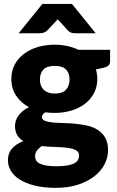

<svg xmlns="http://www.w3.org/2000/svg" viewBox="-20 -748 576 947"><path d="M19 0ZM250 -527.5Q283 -527.5 312.2 -521Q341.5 -514.5 366.5 -502.5H523V-446Q523 -433 515.8 -425.5Q508.5 -418 491 -414L453 -405.5Q460 -383 460 -359Q460 -320 443.8 -289Q427.5 -258 399.2 -236.2Q371 -214.5 332.5 -202.8Q294 -191 250 -191Q225.5 -191 204 -194Q187 -184 187 -171Q187 -158 201 -152.2Q215 -146.5 238 -144.2Q261 -142 290.2 -141.2Q319.5 -140.5 350 -137.8Q380.5 -135 409.8 -128.5Q439 -122 462 -107.5Q485 -93 499 -68.8Q513 -44.5 513 -7Q513 28 496 61.5Q479 95 446 121Q413 147 365 162.8Q317 178.5 255 178.5Q194 178.5 149.8 167Q105.5 155.5 76.2 136.8Q47 118 33 93.5Q19 69 19 42.5Q19 8 39 -15Q59 -38 95 -52Q76 -63.5 65 -81.5Q54 -99.5 54 -128Q54 -139.5 58 -152.2Q62 -165 70.5 -177Q79 -189 92 -200Q105 -211 123 -219.5Q82.5 -241 59.2 -276.5Q36 -312 36 -359Q36 -398 52.5 -429.2Q69 -460.5 97.8 -482.2Q126.5 -504 165.5 -515.8Q204.5 -527.5 250 -527.5ZM370 19Q370 0.5 353.5 -7.8Q337 -16 310.5 -19.2Q284 -22.5 251 -23.2Q218 -24 185.5 -27.5Q171 -17.5 162 -5.2Q153 7 153 22.5Q153 33.5 157.8 42.5Q162.5 51.5 174.5 58Q186.5 64.5 206.8 68.2Q227 72 258 72Q291.5 72 313 68Q334.5 64 347.2 57Q360 50 365 40.2Q370 30.5 370 19ZM250 -286.5Q288.5 -286.5 305.8 -305.8Q323 -325 323 -355.5Q323 -387 305.8 -405Q288.5 -423 250 -423Q211.5 -423 194.2 -405Q177 -387 177 -355.5Q177 -340.5 181.2 -328Q185.5 -315.5 194.5 -306.2Q203.5 -297 217.2 -291.8Q231 -286.5 250 -286.5ZM452 -584H349Q340 -584 331.5 -586.8Q323 -589.5 314.5 -598L277 -639.5Q274 -642.5 270.8 -645.8Q267.5 -649 264.5 -653Q261.5 -649 258.2 -645.5Q255 -642 252 -639.5L213.5 -598Q206 -591 197 -587.5Q188 -584 179 -584H72L189 -728.5H335Z"/></svg>

Font: Lato Black
Style: Regular
Weight: 900
Designer: Lukasz Dziedzic
Foundry: tyPoland Lukasz Dziedzic
Version: Version 2.007; 2014-02-27